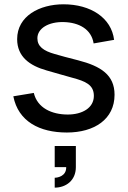

<svg xmlns="http://www.w3.org/2000/svg" viewBox="-20 -598 593 889"><path d="M508.3 -413.5C495.8 -515.6 400 -578.1 274 -578.1C163.5 -578.1 59.4 -524 59.4 -416.7C59.4 -335.4 117.7 -293.8 195.8 -271.9C237.5 -259.4 277.1 -249 316.7 -237.5C374 -221.9 414.6 -206.3 414.6 -154.2C414.6 -97.9 360.4 -67.7 293.8 -67.7C219.8 -67.7 153.1 -97.9 136.5 -167.7L41.7 -152.1C64.6 -35.4 163.5 15.6 289.6 15.6C416.7 15.6 510.4 -45.8 510.4 -159.4C510.4 -251 446.9 -291.7 341.7 -318.8C293.8 -331.2 260.4 -339.6 233.3 -347.9C181.2 -362.5 153.1 -383.3 153.1 -420.8C153.1 -466.7 205.2 -497.9 276 -495.8C344.8 -493.8 403.1 -463.5 413.5 -396.9ZM331.2 176V78.1H233.3V176H286.5C287.5 217.7 246.9 225 233.3 225V270.8C285.4 270.8 331.2 237.5 331.2 176Z"/></svg>

Font: Manrope3 Medium
Style: Regular
Weight: 500
Width: 4
Designer: Mikhail Sharanda
Foundry: Mikhail Sharanda
Version: Version 3.000;PS 003.000;hotconv 1.0.88;makeotf.lib2.5.64775